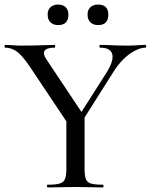

<svg xmlns="http://www.w3.org/2000/svg" viewBox="-22 -822 661 842"><path d="M306 -285 448 -508Q478 -558 470 -585.5Q462 -613 417 -613Q414 -613 414 -619Q414 -625 417 -625Q446 -625 471.5 -623.5Q497 -622 539 -622Q564 -622 579.5 -623.5Q595 -625 617 -625Q619 -625 619 -619Q619 -613 617 -613Q595 -613 569 -599.5Q543 -586 518.5 -561.5Q494 -537 473 -503L325 -269ZM281 -272 110 -528Q77 -577 53 -595Q29 -613 1 -613Q-2 -613 -2 -619Q-2 -625 1 -625Q17 -625 35 -623.5Q53 -622 69 -622Q97 -622 124 -622.5Q151 -623 175.5 -624Q200 -625 218 -625Q220 -625 220 -619Q220 -613 218 -613Q182 -613 173.5 -599Q165 -585 182 -561L344 -318ZM269 -310 349 -319V-81Q349 -52 354.5 -37Q360 -22 377 -17Q394 -12 429 -12Q432 -12 432 -6Q432 0 429 0Q405 0 374.5 -1Q344 -2 308 -2Q274 -2 242.5 -1Q211 0 187 0Q184 0 184 -6Q184 -12 187 -12Q222 -12 239.5 -17Q257 -22 263 -37Q269 -52 269 -81ZM233 -712Q212 -712 199.5 -724Q187 -736 187 -758Q187 -779 199.5 -790.5Q212 -802 233 -802Q254 -802 266 -790.5Q278 -779 278 -758Q278 -712 233 -712ZM408 -712Q387 -712 374.5 -724Q362 -736 362 -758Q362 -779 374.5 -790.5Q387 -802 408 -802Q453 -802 453 -758Q453 -712 408 -712Z"/></svg>

Font: Cormorant Medium
Style: Regular
Weight: 500
Designer: Christian Thalmann (Catharsis Fonts)
Foundry: Catharsis Fonts
Version: Version 4.000